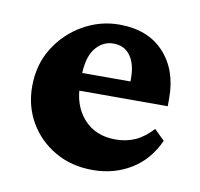

<svg xmlns="http://www.w3.org/2000/svg" viewBox="-51 -407 485 466"><g transform="rotate(10 191.0 -173.5)"><path d="M205.1 5.9Q152.3 5.9 111.8 -17.6Q71.3 -41 48.3 -80.6Q25.4 -120.1 25.4 -168.5Q25.4 -222.7 51.5 -264.2Q77.6 -305.7 119.4 -329.3Q161.1 -353 208 -353Q278.8 -353 318.4 -310.3Q357.9 -267.6 357.9 -198.7V-178.2H128.9V-221.7H272.5L258.3 -199.7V-230Q258.3 -264.6 243.7 -284.9Q229 -305.2 202.1 -305.2Q175.3 -305.2 157.2 -282.2Q139.2 -259.3 139.2 -211.4V-193.4Q139.2 -141.6 168.2 -109.1Q197.3 -76.7 246.6 -76.7Q272.9 -76.7 294.9 -86.4Q316.9 -96.2 337.4 -118.7L362.8 -93.8Q340.8 -44.9 299.1 -19.5Q257.3 5.9 205.1 5.9Z"/></g></svg>

Font: Lateef ExtraBold
Style: Regular
Weight: 800
Designer: SIL International
Foundry: SIL International
Version: Version 4.200